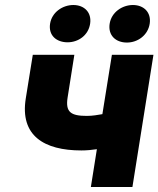

<svg xmlns="http://www.w3.org/2000/svg" viewBox="-20 -747 633 767"><path d="M83 -354C59 -205 156 -146 305 -146C326 -146 347 -148 367 -151L343 0H509L593 -528H427L389 -291C371 -288 350 -284 327 -284C263 -284 241 -299 250 -357L277 -528H111ZM180 -652C173 -605 206 -578 250 -578C293 -578 333 -606 340 -652C347 -697 317 -727 273 -727C230 -727 187 -698 180 -652ZM418 -652C411 -606 442 -577 487 -577C531 -577 571 -607 578 -652C585 -697 555 -727 511 -727C468 -727 425 -698 418 -652Z"/></svg>

Font: Asimov Pro
Style: UltObl
Weight: 900
Designer: Google
Version: Version 2.000980; 2014